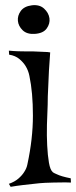

<svg xmlns="http://www.w3.org/2000/svg" viewBox="-20 -722 297 749"><path d="M14.6 -4.9Q37.1 -12.7 51.8 -25.4Q66.4 -38.1 74.2 -50.8Q84 -65.4 86.9 -81.1Q108.4 -180.7 108.4 -271Q108.4 -361.3 94.7 -425.8Q90.8 -446.3 80.1 -463.9Q71.3 -478.5 55.7 -491.7Q40 -504.9 15.6 -508.8L14.6 -524.4Q34.2 -522.5 51.3 -522Q68.4 -521.5 81.1 -521.5H108.4Q120.1 -520.5 131.8 -520.5Q142.6 -519.5 153.8 -519.5Q165 -519.5 175.8 -517.6Q172.9 -482.4 170.9 -445.8Q168.9 -409.2 168 -379.9Q166 -345.7 166 -313.5Q164.1 -277.3 163.1 -234.9Q162.1 -192.4 164.1 -154.3Q166 -116.2 170.9 -87.4Q175.8 -58.6 186.5 -49.8Q192.4 -45.9 202.1 -42Q210 -38.1 223.1 -34.2Q236.3 -30.3 255.9 -26.4L256.8 -9.8Q237.3 -10.7 219.2 -10.3Q201.2 -9.8 187.5 -9.8Q170.9 -8.8 156.2 -8.8Q135.7 -7.8 112.3 -4.9Q92.8 -2.9 68.4 0Q43.9 2.9 21.5 6.8ZM115.2 -589.8Q85 -587.9 68.4 -604Q51.8 -620.1 49.8 -640.6Q47.9 -661.1 61 -679.2Q74.2 -697.3 103.5 -701.2Q133.8 -705.1 151.9 -688.5Q169.9 -671.9 172.9 -650.9Q175.8 -629.9 162.1 -610.8Q148.4 -591.8 115.2 -589.8Z"/></svg>

Font: Mystery Quest
Style: Regular
Weight: 400
Designer: Squid
Foundry: Font Diner, Inc DBA Sideshow
Version: Version 1.000